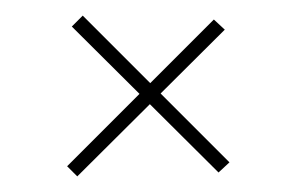

<svg xmlns="http://www.w3.org/2000/svg" viewBox="-20 -434 379 246"><path d="M72 -400 86 -414 274 -226 260 -213ZM79 -208 66 -221 254 -409 268 -396Z"/></svg>

Font: Smooch Sans Thin ExtraLight
Style: Regular
Weight: 250
Version: Version 1.010